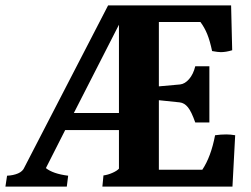

<svg xmlns="http://www.w3.org/2000/svg" viewBox="-23 -687 923 707"><path d="M67 -71 375 -667H828L832 -502Q809 -495 790 -495Q780 -495 758 -499Q750 -537 740 -561.5Q730 -586 715 -606H562V-369L640 -376Q658 -378 673.5 -396Q689 -414 696 -443H748V-236H696Q682 -276 669 -292Q656 -308 639 -310L562 -318V-62H722Q754 -110 769 -189Q790 -192 810 -192Q826 -192 843 -189L833 0H354L358 -41Q374 -43 391 -50.5Q408 -58 415 -66V-208H217L146 -68Q172 -47 228 -40L223 0H-3L3 -40Q26 -41 43.5 -48.5Q61 -56 67 -71ZM415 -271V-596L249 -271Z"/></svg>

Font: Caladea
Style: Bold
Weight: 700
Designer: Carolina Giovagnoli and Andres Torresi
Foundry: Carolina Giovagnoli & Andres Torresi
Version: Version 1.001